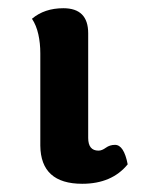

<svg xmlns="http://www.w3.org/2000/svg" viewBox="-20 -445 351 472"><path d="M196.8 -106Q196.8 -74.7 222.2 -74.7Q230.5 -74.7 240.2 -81.8Q250 -88.9 262.7 -88.9Q284.7 -88.9 293.9 -41Q254.9 6.8 182.1 6.8Q80.1 6.8 79.1 -86.9V-314Q79.1 -338.9 74.2 -360.8Q69.3 -382.8 58.6 -398.9Q89.4 -424.8 135.7 -424.8Q196.8 -424.8 196.8 -363.3Z"/></svg>

Font: ALMAS
Style: Bold
Weight: 700
Designer: ALMAS Font/ by Husham Jawad Kadhim, derived from the Bainsely font by/ Paul James MIller
Foundry: High-Logic / Made with FontCreator
Version: Version 1.411;September 19, 2021;FontCreator 14.0.0.2814 32-